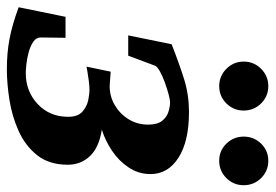

<svg xmlns="http://www.w3.org/2000/svg" viewBox="-154 -626 775 540"><g transform="rotate(90 233.0 -355.5)"><path d="M157.2 12.2Q110.8 12.2 71.3 4.6Q31.7 -2.9 -17.1 -21L9.8 -152.8H68.8L67.9 -83Q67.9 -70.3 80.1 -62Q92.3 -53.7 109.6 -49.1Q127 -44.4 143.3 -42.7Q159.7 -41 168 -41Q219.7 -41 255.4 -74.7Q291 -108.4 291 -160.2Q291 -187.5 276.6 -200.2Q262.2 -212.9 244.4 -216.6Q226.6 -220.2 215.8 -220.2Q206.1 -220.2 190.2 -218.3Q174.3 -216.3 162.1 -214.1Q149.9 -211.9 149.9 -211.9L164.1 -279.8L204.1 -276.9Q233.9 -276.9 258.5 -291.5Q283.2 -306.2 298.1 -330.6Q313 -355 313 -384.8Q313 -411.1 302.5 -424.3Q292 -437.5 277.3 -442.1Q262.7 -446.8 250 -446.8Q243.2 -446.8 227.5 -442.6Q211.9 -438.5 194.3 -432.1Q176.8 -425.8 163.1 -418.2Q149.4 -410.6 147 -403.8L119.1 -329.1H62L86.9 -451.2Q145.5 -474.1 187.7 -487.1Q230 -500 277.8 -500Q359.9 -500 406 -470.5Q452.1 -440.9 452.1 -392.1Q452.1 -357.9 433.3 -330.1Q414.6 -302.2 386 -283.2Q357.4 -264.2 327.1 -254.9Q377.4 -247.1 401.6 -221.4Q425.8 -195.8 425.8 -159.2Q425.8 -106.9 399.4 -73.5Q373 -40 331.5 -21.2Q290 -2.4 243.7 4.9Q197.3 12.2 157.2 12.2ZM483.4 -653.8Q483.4 -625.5 463.4 -605.2Q443.4 -585 414.6 -585Q386.2 -585 366.5 -605.2Q346.7 -625.5 346.7 -653.8Q346.7 -682.6 366.5 -702.9Q386.2 -723.1 414.6 -723.1Q443.4 -723.1 463.4 -702.9Q483.4 -682.6 483.4 -653.8ZM273.4 -653.8Q273.4 -625.5 253.4 -605.2Q233.4 -585 204.6 -585Q176.3 -585 156 -605.2Q135.7 -625.5 135.7 -653.8Q135.7 -682.6 156 -702.9Q176.3 -723.1 204.6 -723.1Q233.4 -723.1 253.4 -702.9Q273.4 -682.6 273.4 -653.8Z"/></g></svg>

Font: Charis
Style: Bold Italic
Weight: 700
Italic angle: -11°
Designer: Walt Agee, Miriam Martin, Annie Olsen, Victor Gaultney, Lorna Priest, Alan Ward, Bob Hallissy, Martin Hosken, Sharon Cor
Foundry: SIL Global
Version: Version 7.000